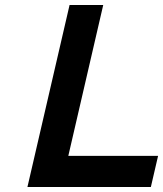

<svg xmlns="http://www.w3.org/2000/svg" viewBox="-20 -750 655 770"><path d="M90 0 259 -730H394L254 -125H614L585 0Z"/></svg>

Font: Miedinger
Style: Bold-Italic
Weight: 700
Italic angle: -13°
Version: Version 001.000